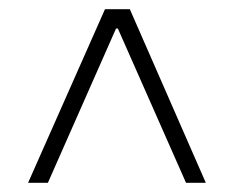

<svg xmlns="http://www.w3.org/2000/svg" viewBox="-20 -861 509 417"><path d="M41 -464 208 -841H262L427 -464H384L236 -799H232L84 -464Z"/></svg>

Font: Matangi Light
Style: Regular
Weight: 300
Designer: Prashant Pant
Foundry: The Graphic Ant
Version: Version 3.002